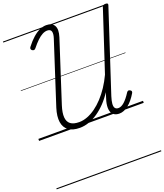

<svg xmlns="http://www.w3.org/2000/svg" viewBox="-248 -1162 1547 1807"><g transform="rotate(-20 525.5 -258.0)"><path d="M404 16Q333 16 292 -14Q251 -44 242.5 -101Q234 -158 259 -238L460 -859Q474 -902 466.5 -926Q459 -950 426 -950Q403 -950 378 -937Q353 -924 325.5 -898Q298 -872 266 -832Q257 -821 248.5 -820Q240 -819 229 -826Q220 -834 219.5 -842.5Q219 -851 227 -861Q264 -909 299.5 -940Q335 -971 369 -986Q403 -1001 435 -1001Q493 -1001 514.5 -962.5Q536 -924 513 -851L316 -242Q294 -173 297.5 -127.5Q301 -82 330.5 -59.5Q360 -37 417 -37Q457 -37 499 -53Q541 -69 582 -98.5Q623 -128 661.5 -169.5Q700 -211 734 -262.5Q768 -314 796 -374L995 -979Q998 -989 1005.5 -994Q1013 -999 1027 -999Q1042 -999 1047.5 -994Q1053 -989 1050 -979L783 -164Q769 -120 767 -91.5Q765 -63 775.5 -49Q786 -35 809 -35Q837 -35 868.5 -63Q900 -91 935 -146Q942 -156 950 -158Q958 -160 968 -154Q979 -148 980.5 -140Q982 -132 976 -122Q957 -90 935.5 -64Q914 -38 891.5 -20Q869 -2 846 7.5Q823 17 799 17Q764 17 742 -0.5Q720 -18 715 -52.5Q710 -87 722 -135Q728 -156 734.5 -176Q741 -196 747 -216Q713 -163 672.5 -120.5Q632 -78 587 -47Q542 -16 496 0Q450 16 404 16ZM0 475H1048V485H0ZM0 -20H1048V0H0ZM0 -505H1048V-500H0ZM0 -995H1048V-985H0Z"/></g></svg>

Font: Playwrite CZ Guides
Style: Regular
Weight: 400
Designer: Veronika Burian, José Scaglione
Foundry: TypeTogether
Version: Version 1.003